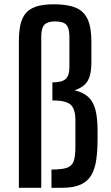

<svg xmlns="http://www.w3.org/2000/svg" viewBox="-20 -889 524 909"><path d="M69.3 0V-691.9Q69.3 -736.3 76.2 -769.5Q83 -802.7 100.6 -824.7Q118.2 -846.7 150.9 -857.7Q183.6 -868.7 235.4 -868.7Q299.8 -868.7 338.6 -852.5Q377.4 -836.4 395 -797.9Q412.6 -759.3 412.6 -691.9V-595.7Q412.6 -556.2 405.3 -530Q397.9 -503.9 380.6 -487.8Q363.3 -471.7 333 -461.4Q375 -451.7 398.7 -429.2Q422.4 -406.7 432.1 -368.2Q441.9 -329.6 441.9 -270V-232.4Q441.9 -177.7 436 -134.5Q430.2 -91.3 413.1 -61.3Q396 -31.2 362.8 -15.6Q329.6 0 274.4 0H223.6V-86.4Q271.5 -86.4 295.7 -94.2Q319.8 -102.1 328.4 -124.8Q336.9 -147.5 336.9 -192.9V-320.3Q336.9 -374 314 -393.8Q291 -413.6 228 -413.6V-499Q273.9 -499 291.3 -515.4Q308.6 -531.7 308.6 -571.3V-714.4Q308.6 -756.3 293.7 -772Q278.8 -787.6 239.7 -787.6Q205.6 -787.6 190.4 -772Q175.3 -756.3 175.3 -714.4V0Z"/></svg>

Font: Antonio Medium
Style: Regular
Weight: 500
Designer: Vernon Adams
Foundry: Vernon Adams
Version: Version 1.002